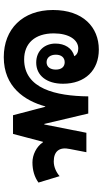

<svg xmlns="http://www.w3.org/2000/svg" viewBox="217 -790 544 1018"><g transform="rotate(90 489.0 -281.0)"><path d="M283 -29C440 -29 514 -139 544 -249H546L591 -78H690L732 -237H734C757 -202 801 -181 841 -181C883 -181 919 -192 948 -213L914 -325C893 -307 865 -294 836 -294C782 -294 758 -324 770 -379L787 -467H684L640 -244H637L582 -477H491C489 -306 451 -137 295 -137C210 -137 157 -194 157 -294C157 -373 190 -424 237 -424C257 -424 271 -416 278 -403C235 -392 211 -352 211 -303C211 -247 248 -201 312 -201C380 -201 424 -256 424 -343C424 -461 352 -533 243 -533C124 -533 33 -449 33 -290C33 -129 134 -29 283 -29ZM310 -256C285 -256 270 -276 270 -305C270 -334 285 -352 310 -352C335 -352 349 -334 349 -305C349 -276 335 -256 310 -256Z"/></g></svg>

Font: Noto Sans Thai Looped Condensed
Style: Bold
Weight: 700
Width: 3
Designer: Sasikarn Vongin, Ben Mitchell
Foundry: The Fontpad Ltd
Version: Version 1.001